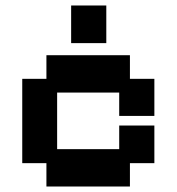

<svg xmlns="http://www.w3.org/2000/svg" viewBox="-20 -668 643 699"><path d="M149 11V-74H61V-381H149V-467H453V-381H542V-246H414V-331H188V-125H414V-211H542V-74H453V11ZM239 -511V-648H367V-511Z"/></svg>

Font: Pixelify Sans
Style: Bold
Weight: 700
Designer: Stefie Justprince
Foundry: Typecalism Foundryline
Version: Version 1.000